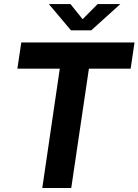

<svg xmlns="http://www.w3.org/2000/svg" viewBox="-20 -934 688 954"><path d="M190.1 0 277.1 -592.9H66.3L85.8 -723H648.4L629.2 -592.9H421.8L334 0ZM332.7 -783.3 222.7 -913.8H330L390.6 -838.6L465.2 -913.8H577.9L433.5 -783.3Z"/></svg>

Font: Public Sans Thin
Style: Italic
Weight: 100
Italic angle: -8°
Designer: The Public Sans project authors (U.S. Web Design System). Libre Franklin designed by Pablo Impallari and Rodrigo Fuenzal
Version: Version 2.000